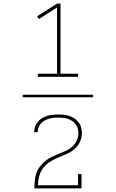

<svg xmlns="http://www.w3.org/2000/svg" viewBox="-20 -870 640 1060"><path d="M189 -446V-463H295V-829L195 -765L185 -780L295 -850H314V-463H411V-446ZM430 170H170Q170 149 172 127.5Q174 106 181 86Q188 66 201 49Q214 32 230.5 18.5Q247 5 266 -4Q285 -13 304.5 -21Q324 -29 343.5 -37.5Q363 -46 379 -60.5Q395 -75 404 -94.5Q413 -114 413 -135Q413 -156 403.5 -174Q394 -192 377 -203Q360 -214 340.5 -217.5Q321 -221 301 -221Q281 -221 262 -217.5Q243 -214 226 -204.5Q209 -195 198.5 -178Q188 -161 188 -142Q188 -141 188 -140.5Q188 -140 188 -140H169Q169 -140 169 -141Q169 -142 169 -143Q169 -166 181 -186Q193 -206 212.5 -218Q232 -230 255 -234Q278 -238 301 -238Q316 -238 332 -236.5Q348 -235 363 -230Q378 -225 391 -216Q404 -207 414 -194.5Q424 -182 428 -166.5Q432 -151 432 -135Q432 -110 421 -86.5Q410 -63 390.5 -46.5Q371 -30 347.5 -20Q324 -10 300.5 0Q277 10 255.5 23.5Q234 37 218.5 57.5Q203 78 196.5 103Q190 128 189 153H411V91H430ZM106 -333V-347H494V-333Z"/></svg>

Font: Iosevka Curly Slab ThEx
Style: Regular
Weight: 100
Width: 7
Monospace: yes
Designer: Belleve Invis
Foundry: Belleve Invis
Version: Version 11.1.0; ttfautohint (v1.8.3)